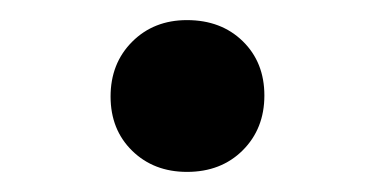

<svg xmlns="http://www.w3.org/2000/svg" viewBox="-20 -404 373 191"><path d="M166 -233Q133 -233 111.5 -254Q90 -275 90 -308Q90 -341 111.5 -362.5Q133 -384 166 -384Q200 -384 221.5 -363Q243 -342 243 -309Q243 -276 221.5 -254.5Q200 -233 166 -233Z"/></svg>

Font: Literata 12pt
Style: Regular
Weight: 400
Designer: Latin by Veronika Burian and Jose Scaglione. Greek by Irene Vlachou. Cyrillic by Vera Evstafieva.
Foundry: TypeTogether
Version: Version 3.002